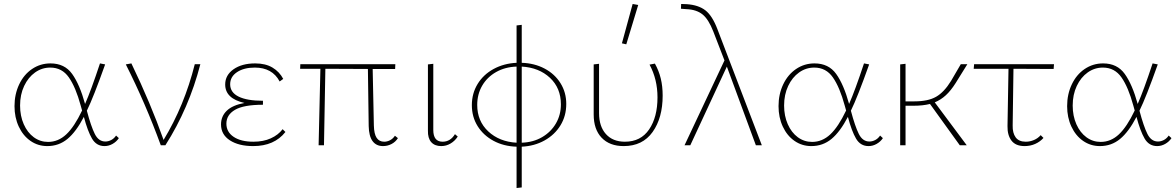

<svg xmlns="http://www.w3.org/2000/svg" viewBox="-20 -731 5914 966"><path d="M578 -36Q566 -18 546.5 -7Q527 4 506 4Q465 4 443 -33.5Q421 -71 402 -143Q363 -68 319.5 -32Q276 4 218 4Q171 4 133.5 -22Q96 -48 74.5 -94Q53 -140 53 -197Q53 -257 76.5 -306.5Q100 -356 141.5 -384Q183 -412 234 -412Q305 -412 343 -359Q381 -306 408 -208Q438 -276 483 -412L509 -407Q450 -241 417 -174Q438 -95 457 -57Q476 -19 510 -19Q525 -19 539.5 -26.5Q554 -34 564 -49ZM393 -175 386 -200Q361 -292 326.5 -341.5Q292 -391 233 -391Q191 -391 156.5 -366.5Q122 -342 101.5 -298.5Q81 -255 81 -200Q81 -148 99.5 -106Q118 -64 150 -40.5Q182 -17 222 -17Q273 -17 313.5 -55Q354 -93 393 -175Z M988 -408Q931 -187 812 0H789Q712 -211 613 -407L641 -412Q738 -211 803 -27Q908 -200 960 -408Z M1416 -67Q1360 4 1254 4Q1181 4 1136.5 -25Q1092 -54 1092 -105Q1092 -146 1121 -174Q1150 -202 1210 -213Q1113 -235 1113 -306Q1113 -353 1155 -382.5Q1197 -412 1264 -412Q1316 -412 1351 -391Q1386 -370 1405 -334L1387 -321Q1350 -391 1262 -391Q1207 -391 1172.5 -368Q1138 -345 1138 -307Q1138 -266 1180.5 -245Q1223 -224 1303 -224V-204Q1206 -204 1162.5 -178.5Q1119 -153 1119 -109Q1119 -67 1155.5 -42.5Q1192 -18 1255 -18Q1305 -18 1342.5 -35Q1380 -52 1402 -81Z M1982 -36Q1970 -17 1950 -6.5Q1930 4 1907 4Q1873 4 1854.5 -21Q1836 -46 1835 -97L1831 -384L1617 -385L1610 0H1583L1592 -385H1490L1491 -408H1969L1968 -384H1855L1861 -100Q1862 -57 1875 -37.5Q1888 -18 1913 -18Q1928 -18 1942.5 -25.5Q1957 -33 1967 -48Z M2133 -74V-407L2160 -410V-77Q2160 -18 2207 -18Q2246 -18 2269 -56L2283 -44Q2269 -22 2247 -9Q2225 4 2200 4Q2167 4 2149.5 -16Q2132 -36 2133 -74Z M2605 7V212L2579 215V7Q2514 5 2463 -22.5Q2412 -50 2383 -96.5Q2354 -143 2354 -202Q2354 -261 2383 -308.5Q2412 -356 2463.5 -384Q2515 -412 2579 -415V-603L2605 -606V-415Q2669 -413 2720 -386Q2771 -359 2800 -312.5Q2829 -266 2829 -208Q2829 -148 2800 -100.5Q2771 -53 2720 -24.5Q2669 4 2605 7ZM2579 -13V-396Q2521 -394 2476 -368.5Q2431 -343 2406 -300Q2381 -257 2381 -203Q2381 -122 2436.5 -70Q2492 -18 2579 -13ZM2802 -206Q2802 -288 2747 -339.5Q2692 -391 2605 -396V-13Q2663 -15 2707.5 -41Q2752 -67 2777 -110Q2802 -153 2802 -206Z M2967 -155V-407L2994 -410V-162Q2994 -95 3028.5 -56.5Q3063 -18 3124 -18Q3204 -18 3246 -80Q3288 -142 3288 -241Q3288 -332 3248 -406L3275 -411Q3295 -375 3304.5 -336Q3314 -297 3314 -250Q3314 -138 3263.5 -67Q3213 4 3118 4Q3047 4 3007 -38Q2967 -80 2967 -155ZM3109 -513 3163 -711 3191 -706 3131 -508Z M3783 0 3637 -396 3453 0H3424L3625 -427L3569 -572Q3545 -634 3514.5 -658.5Q3484 -683 3433 -685L3406 -687L3407 -711L3435 -710Q3494 -706 3529 -679Q3564 -652 3590 -583L3813 0Z M4422 -36Q4410 -18 4390.5 -7Q4371 4 4350 4Q4309 4 4287 -33.5Q4265 -71 4246 -143Q4207 -68 4163.5 -32Q4120 4 4062 4Q4015 4 3977.5 -22Q3940 -48 3918.5 -94Q3897 -140 3897 -197Q3897 -257 3920.5 -306.5Q3944 -356 3985.5 -384Q4027 -412 4078 -412Q4149 -412 4187 -359Q4225 -306 4252 -208Q4282 -276 4327 -412L4353 -407Q4294 -241 4261 -174Q4282 -95 4301 -57Q4320 -19 4354 -19Q4369 -19 4383.5 -26.5Q4398 -34 4408 -49ZM4237 -175 4230 -200Q4205 -292 4170.5 -341.5Q4136 -391 4077 -391Q4035 -391 4000.5 -366.5Q3966 -342 3945.5 -298.5Q3925 -255 3925 -200Q3925 -148 3943.5 -106Q3962 -64 3994 -40.5Q4026 -17 4066 -17Q4117 -17 4157.5 -55Q4198 -93 4237 -175Z M4683 -216 4844 0H4809L4659 -208Q4623 -199 4577 -199H4536V0H4509V-407L4536 -410V-221H4581Q4649 -221 4689.5 -244Q4730 -267 4765 -324L4814 -408H4847L4788 -313Q4764 -275 4739 -252Q4714 -229 4683 -216Z M5075 -100Q5074 -62 5090 -40Q5106 -18 5141 -18Q5162 -18 5182 -26.5Q5202 -35 5216 -51L5230 -37Q5213 -18 5188.5 -7Q5164 4 5135 4Q5090 4 5069 -23.5Q5048 -51 5049 -97L5054 -385H4879L4881 -408H5283L5281 -384L5079 -385Z M5874 -36Q5862 -18 5842.5 -7Q5823 4 5802 4Q5761 4 5739 -33.5Q5717 -71 5698 -143Q5659 -68 5615.5 -32Q5572 4 5514 4Q5467 4 5429.5 -22Q5392 -48 5370.5 -94Q5349 -140 5349 -197Q5349 -257 5372.5 -306.5Q5396 -356 5437.5 -384Q5479 -412 5530 -412Q5601 -412 5639 -359Q5677 -306 5704 -208Q5734 -276 5779 -412L5805 -407Q5746 -241 5713 -174Q5734 -95 5753 -57Q5772 -19 5806 -19Q5821 -19 5835.5 -26.5Q5850 -34 5860 -49ZM5689 -175 5682 -200Q5657 -292 5622.5 -341.5Q5588 -391 5529 -391Q5487 -391 5452.5 -366.5Q5418 -342 5397.5 -298.5Q5377 -255 5377 -200Q5377 -148 5395.5 -106Q5414 -64 5446 -40.5Q5478 -17 5518 -17Q5569 -17 5609.5 -55Q5650 -93 5689 -175Z"/></svg>

Font: Ysabeau Extralight
Style: Regular
Weight: 200
Designer: Christian Thalmann (Catharsis Fonts)
Version: Version 0.003